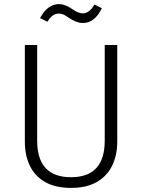

<svg xmlns="http://www.w3.org/2000/svg" viewBox="-20 -904 692 935"><path d="M326 11Q249 11 199 -18Q149 -47 125 -97.5Q101 -148 101 -214V-685H161V-219Q161 -41 326 -41Q490 -41 490 -219V-685H551V-214Q551 -149 526.5 -98Q502 -47 452 -18Q402 11 326 11ZM384 -792Q352 -792 314 -818Q288 -838 267 -838Q234 -838 211 -798L175 -816Q212 -884 267 -884Q297 -884 333 -859Q361 -839 384 -839Q415 -839 440 -882L476 -864Q441 -792 384 -792Z"/></svg>

Font: Trujillo Light
Style: Regular
Weight: 300
Designer: Fira Sans original fonts by bBox Type GmbH, Carrois Corporate GbR, & Edenspiekermann AG / Changes by Cristiano Sobral
Foundry: Fira Sans original fonts by bBox Type GmbH, Carrois Corporate GbR, & Edenspiekermann AG / Changes by Cristiano Sobral
Version: Version 4.301;July 28, 2020;FontCreator 13.0.0.2655 64-bit